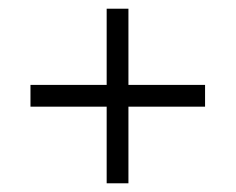

<svg xmlns="http://www.w3.org/2000/svg" viewBox="-20 -596 541 441"><path d="M225 -175V-351H50V-401H225V-576H275V-401H451V-351H275V-175Z"/></svg>

Font: Beorc Gothic
Style: Regular
Weight: 400
Version: Version 001.001